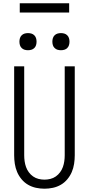

<svg xmlns="http://www.w3.org/2000/svg" viewBox="-20 -1138 540 1166"><path d="M250 8Q224 8 198.5 2.5Q173 -3 150.5 -16Q128 -29 111 -49.5Q94 -70 84 -93.5Q74 -117 70 -143Q66 -169 66 -195V-735H127V-195Q127 -177 129.5 -159Q132 -141 138 -124Q144 -107 155 -92Q166 -77 181 -66.5Q196 -56 214 -51.5Q232 -47 250 -47Q268 -47 286 -51.5Q304 -56 319 -66.5Q334 -77 345 -92Q356 -107 362 -124Q368 -141 370.5 -159Q373 -177 373 -195V-735H434V-195Q434 -169 430 -143Q426 -117 416 -93.5Q406 -70 389 -49.5Q372 -29 349.5 -16Q327 -3 301.5 2.5Q276 8 250 8ZM350 -833Q339 -833 329 -836Q319 -839 311.5 -846.5Q304 -854 301 -864Q298 -874 298 -885Q298 -896 301 -906Q304 -916 311.5 -923.5Q319 -931 329 -934Q339 -937 350 -937Q361 -937 371 -934Q381 -931 388.5 -923.5Q396 -916 399 -906Q402 -896 402 -885Q402 -874 399 -864Q396 -854 388.5 -846.5Q381 -839 371 -836Q361 -833 350 -833ZM150 -833Q139 -833 129 -836Q119 -839 111.5 -846.5Q104 -854 101 -864Q98 -874 98 -885Q98 -896 101 -906Q104 -916 111.5 -923.5Q119 -931 129 -934Q139 -937 150 -937Q161 -937 171 -934Q181 -931 188.5 -923.5Q196 -916 199 -906Q202 -896 202 -885Q202 -874 199 -864Q196 -854 188.5 -846.5Q181 -839 171 -836Q161 -833 150 -833ZM400 -1062H100V-1118H400Z"/></svg>

Font: Iosevka Custom Light
Style: Regular
Weight: 300
Monospace: yes
Designer: Belleve Invis
Foundry: Belleve Invis
Version: Version 27.3.5